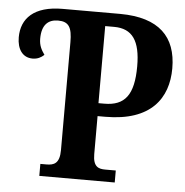

<svg xmlns="http://www.w3.org/2000/svg" viewBox="-51 -764 784 814"><g transform="rotate(5 340.5 -357.0)"><path d="M146 0H467V-51H422C394 -51 370 -58 370 -112V-274H403C597 -274 668 -376 668 -503C668 -638 593 -713 429 -714H183C61 -714 8 -658 8 -578C8 -528 31 -493 74 -493C95 -493 110 -501 123 -513C109 -533 99 -551 99 -580C99 -640 127 -663 168 -663C214 -663 228 -639 228 -576V-117C228 -59 203 -51 172 -51H146ZM394 -329H369V-657H407C485 -657 519 -607 519 -499C519 -377 481 -329 394 -329Z"/></g></svg>

Font: Noto Serif Condensed
Style: Bold
Weight: 700
Width: 3
Designer: Monotype Design Team
Foundry: Monotype Imaging Inc.
Version: Version 2.015